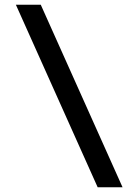

<svg xmlns="http://www.w3.org/2000/svg" viewBox="-20 -750 569 810"><path d="M47 -730H152L497 40H392Z"/></svg>

Font: M PLUS 1p Medium
Style: Regular
Weight: 500
Version: Version 1.062